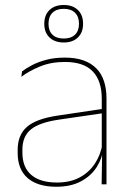

<svg xmlns="http://www.w3.org/2000/svg" viewBox="-20 -720 509 750"><path d="M377 0 379 -128 377.5 -131.5V-292V-334.5Q377.5 -404.5 342.2 -441.2Q307 -478 233.5 -478Q179 -478 136 -460.2Q93 -442.5 63.5 -420L66 -441Q81.5 -453 105.2 -465.5Q129 -478 161.2 -486.5Q193.5 -495 233.5 -495Q275 -495 305.5 -484.2Q336 -473.5 356.2 -453Q376.5 -432.5 386.2 -402.8Q396 -373 396 -335V0ZM200 9.5Q127.5 9.5 88.2 -24.2Q49 -58 49 -123V-134.5Q49 -192.5 85 -224.2Q121 -256 205.5 -268.5L386.5 -295.5L387 -278.5L209 -252.5Q134 -241.5 100.8 -214.5Q67.5 -187.5 67.5 -135.5V-124Q67.5 -66.5 102.2 -36.8Q137 -7 202.5 -7Q254.5 -7 291.8 -27.2Q329 -47.5 351.5 -82.2Q374 -117 380.5 -160.5L390 -142H384Q380 -102.5 358 -67.8Q336 -33 296.5 -11.8Q257 9.5 200 9.5ZM153 -626.5V-627.5Q153 -661.5 173.5 -681Q194 -700.5 229 -700.5Q264 -700.5 284.2 -681Q304.5 -661.5 304.5 -627.5V-626.5Q304.5 -593 284.2 -573.5Q264 -554 229 -554Q194 -554 173.5 -573.5Q153 -593 153 -626.5ZM169.5 -626.5Q169.5 -599.5 185 -584.5Q200.5 -569.5 229 -569.5Q257.5 -569.5 273 -584.5Q288.5 -599.5 288.5 -626.5V-627.5Q288.5 -655 273 -670.2Q257.5 -685.5 229 -685.5Q200.5 -685.5 185 -670.2Q169.5 -655 169.5 -627.5Z"/></svg>

Font: Anek Bangla Medium Thin
Style: Regular
Weight: 250
Version: Version 1.003